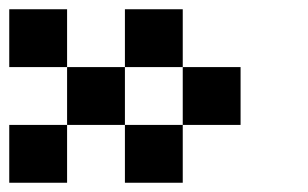

<svg xmlns="http://www.w3.org/2000/svg" viewBox="-20 -645 665 415"><path d="M0 -250V-375H125V-250ZM0 -500V-625H125V-500ZM125 -500H250V-375H125ZM250 -250V-375H375V-250ZM250 -500V-625H375V-500ZM375 -500H500V-375H375Z"/></svg>

Font: Galmuri7 Regular
Style: Regular
Weight: 400
Designer: Lee Minseo (quiple)
Version: Version 2.399;hotconv 1.1.1;makeotfexe 2.6.0 DEVELOPMENT